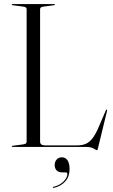

<svg xmlns="http://www.w3.org/2000/svg" viewBox="-20 -720 556 941"><path d="M245 -694.5 192.5 -687.5Q184 -686.5 180.2 -683.5Q176.5 -680.5 176.5 -674.5V-26.5Q176.5 -16.5 182.8 -12Q189 -7.5 201 -7.5H358.5Q382.5 -7.5 400.2 -15Q418 -22.5 433.2 -42Q448.5 -61.5 464 -98L498.5 -178.5Q499.5 -180.5 500.5 -181.8Q501.5 -183 503 -183Q504.5 -182.5 505 -180.8Q505.5 -179 504.5 -176L460 7Q458.5 12.5 457.8 14.2Q457 16 456 16Q452 16 446 12Q440 8 429.8 4Q419.5 0 402 0H41.5Q39.5 0 38.5 -1Q37.5 -2 37.5 -2.5Q37.5 -5 42 -5.5L94.5 -12.5Q103 -14 106.8 -16.8Q110.5 -19.5 110.5 -25.5V-674.5Q110.5 -680.5 106.8 -683.5Q103 -686.5 94.5 -687.5L42 -694.5Q37.5 -695 37.5 -697.5Q37.5 -698.5 38.5 -699.2Q39.5 -700 41.5 -700H245.5Q247.5 -700 248.2 -699.2Q249 -698.5 249 -697.5Q249 -695 245 -694.5ZM286 125Q266.5 125 257.2 114.8Q248 104.5 248 89.5Q248 72.5 257.8 61.8Q267.5 51 283 51Q301 51 311 65.8Q321 80.5 321 108.5Q321 145.5 300 169Q279 192.5 245 200.5Q242.5 201 241.5 200.8Q240.5 200.5 239.5 199.5Q239 198 239.8 197Q240.5 196 242 195.5Q263.5 190.5 278.5 180Q293.5 169.5 301.8 156.8Q310 144 310 133Q310 125 303 125Z"/></svg>

Font: Fraunces 120pt Light
Style: Regular
Weight: 300
Version: Version 1.000;[b76b70a41]